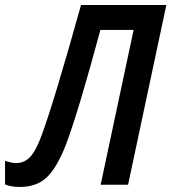

<svg xmlns="http://www.w3.org/2000/svg" viewBox="-62 -734 681 763"><path d="M-42 -1V-95Q-17 -86 3 -86Q34 -86 57 -109.5Q80 -133 103 -195Q152 -327 260 -714H599L447 0H338L469 -615H337Q247 -281 198 -154Q163 -66 123 -28.5Q83 9 16 9Q-17 9 -42 -1Z"/></svg>

Font: Noto Sans UI NarrowMedium
Style: Italic
Weight: 500
Width: 4
Italic angle: -12°
Designer: Monotype Design Team
Foundry: Monotype Imaging Inc.
Version: Version 1.001